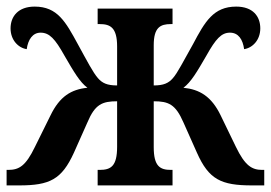

<svg xmlns="http://www.w3.org/2000/svg" viewBox="-20 -562 821 582"><path d="M0 0H38C131 0 167 -18 204 -99L245 -191C268 -246 290 -255 335 -255V-117C335 -58 316 -47 282 -47H276V0H503V-47H498C465 -47 446 -58 446 -116V-255C491 -255 512 -246 536 -191L577 -99C613 -18 650 0 744 0H781V-47H775C744 -47 723 -59 695 -117L649 -212C621 -270 585 -291 536 -296C559 -313 577 -344 606 -394C634 -444 651 -463 677 -463C703 -463 716 -442 720 -413C746 -417 769 -441 769 -476C769 -512 747 -542 696 -542C627 -542 601 -496 565 -428C536 -377 519 -342 504 -325C491 -310 476 -303 446 -303V-425C446 -479 466 -489 498 -489H503V-536H276V-489H282C314 -489 335 -479 335 -421V-303C305 -303 290 -310 277 -325C262 -342 244 -377 216 -428C179 -496 154 -542 85 -542C35 -542 12 -512 12 -476C12 -441 35 -417 61 -413C65 -442 79 -463 103 -463C130 -463 147 -444 175 -394C204 -344 222 -313 245 -296C196 -291 161 -270 133 -212L86 -117C58 -59 38 -47 5 -47H0Z"/></svg>

Font: Noto Serif Condensed Semi
Style: Regular
Weight: 600
Width: 3
Designer: Monotype Design Team
Foundry: Monotype Imaging Inc.
Version: Version 1.002